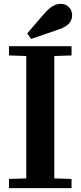

<svg xmlns="http://www.w3.org/2000/svg" viewBox="-20 -981 420 1001"><path d="M27 -48 117 -51V-689L27 -692V-740H353V-692L263 -689V-51L353 -48V0H27ZM142 -778 122 -807 216 -916Q257 -961 296 -961Q322 -961 339 -944Q356 -927 356 -901Q356 -849 282 -826Z"/></svg>

Font: Minipax
Style: Bold
Weight: 600
Designer: Raphaël Ronot, Igor Stepanchenko (Cyrillic)
Foundry: steppetype
Version: Version 1.002